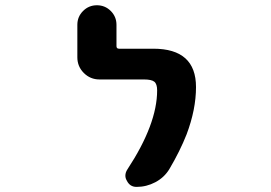

<svg xmlns="http://www.w3.org/2000/svg" viewBox="-20 -737 1040 738"><path d="M504.9 -18.6Q479.5 -18.6 467.8 -42Q461.9 -51.8 461.9 -61.5Q461.9 -74.2 469.7 -85.9Q584 -259.8 584 -389.6Q584 -414.1 573.2 -422.9Q562.5 -431.6 533.2 -431.6H362.3Q327.1 -431.6 302.2 -456.5Q277.3 -481.4 277.3 -516.6V-641.6Q277.3 -672.9 299.3 -694.8Q321.3 -716.8 352.5 -716.8Q383.8 -716.8 405.8 -694.8Q427.7 -672.9 427.7 -641.6V-559.6Q427.7 -549.8 437.5 -549.8H569.3Q733.4 -549.8 733.4 -402.3Q733.4 -316.4 697.3 -220.7Q671.9 -156.2 630.9 -86.9Q611.3 -54.7 577.1 -36.6Q543 -18.6 504.9 -18.6Z"/></svg>

Font: Rounded-X Mgen+ 1mn bold
Style: Bold
Weight: 700
Designer: [Source Han Sans]
Ryoko NISHIZUKA  (kana & ideographs); Paul D. Hunt (Latin, Greek & Cyrillic); Wenlong ZHANG  (bopomofo
Version: Version 1.059.20150602